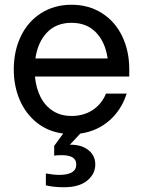

<svg xmlns="http://www.w3.org/2000/svg" viewBox="-20 -552 602 808"><path d="M173 228V178Q206 184 229 184Q301 184 301 140Q301 120 285.5 110.5Q270 101 239 101Q218 101 208 103V62L246 10Q183 2 136 -35Q89 -72 63.5 -130.5Q38 -189 38 -260Q38 -338 68 -400Q98 -462 153.5 -497Q209 -532 281 -532Q353 -532 408.5 -497Q464 -462 494 -400Q524 -338 524 -260V-230H127Q132 -180 151 -143Q170 -106 203 -85Q236 -64 281 -64Q332 -64 370 -89Q408 -114 426 -158H513Q491 -89 440 -44.5Q389 0 318 10L274 57H278Q324 57 352.5 80Q381 103 381 140Q381 180 347 208Q313 236 249 236Q206 236 173 228ZM281 -456Q217 -456 178 -415.5Q139 -375 129 -306H433Q423 -375 384 -415.5Q345 -456 281 -456Z"/></svg>

Font: Aspekta Variable
Style: Regular
Weight: 400
Designer: Ivo Dolenc
Version: Version 2.100